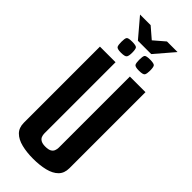

<svg xmlns="http://www.w3.org/2000/svg" viewBox="-282 -908 948 948"><g transform="rotate(45 192.0 -433.5)"><path d="M61 -872H135L192 -823L249 -872H323L238 -773H145ZM191 5Q146 5 110 -4Q74 -13 53.5 -33.5Q33 -54 33 -89V-620H142V-123Q142 -112 146 -102Q150 -92 161 -86Q172 -80 191 -80Q212 -80 223 -86Q234 -92 238 -102.5Q242 -113 242 -123V-620H351V-89Q351 -54 330.5 -33.5Q310 -13 273.5 -4Q237 5 191 5ZM253 -672Q225 -672 220.5 -681Q216 -690 216 -711Q216 -734 220.5 -742Q225 -750 253 -750Q282 -750 287 -742Q292 -734 292 -711Q292 -690 287 -681Q282 -672 253 -672ZM128 -672Q100 -672 95.5 -681Q91 -690 91 -711Q91 -734 95.5 -742Q100 -750 128 -750Q157 -750 162 -742Q167 -734 167 -711Q167 -690 161.5 -681Q156 -672 128 -672Z"/></g></svg>

Font: Smooch Sans Thin
Style: Bold
Weight: 700
Version: Version 1.010